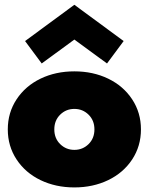

<svg xmlns="http://www.w3.org/2000/svg" viewBox="-20 -784 634 818"><path d="M50.7 -104.5Q13.2 -161.4 13.2 -232.7Q13.2 -304.1 50.7 -360.9Q88.2 -417.7 152.7 -448.9Q217.3 -480 296.8 -480Q376.4 -480 440.9 -448.9Q505.5 -417.7 543 -360.9Q580.5 -304.1 580.5 -232.7Q580.5 -161.4 543 -104.5Q505.5 -47.7 440.9 -16.6Q376.4 14.5 296.8 14.5Q217.3 14.5 152.7 -16.6Q88.2 -47.7 50.7 -104.5ZM86.8 -609.1 296.8 -763.6 506.8 -609.1 435.9 -513.6 296.8 -615.5 157.7 -513.6ZM236.4 -295.5Q211.4 -270.9 211.4 -232.7Q211.4 -194.5 236.4 -170Q261.4 -145.5 296.8 -145.5Q332.3 -145.5 357.3 -170Q382.3 -194.5 382.3 -232.7Q382.3 -270.9 357.3 -295.5Q332.3 -320 296.8 -320Q261.4 -320 236.4 -295.5Z"/></svg>

Font: Spartan MB Black
Style: Regular
Weight: 900
Designer: Matt Bailey, Mirko Velimirovic
Foundry: Matt Bailey
Version: Version 1.005